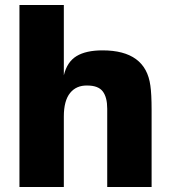

<svg xmlns="http://www.w3.org/2000/svg" viewBox="-20 -750 680 770"><path d="M236 -730V-448Q249 -502 287 -525Q325 -548 391 -548Q564 -548 583 -407Q588 -373 588 -309V0H410V-314Q410 -360 392 -383.5Q374 -407 330 -407Q286 -408 261 -377Q236 -346 236 -283V0H58V-730Z"/></svg>

Font: Nacelle Heavy
Style: Regular
Weight: 800
Designer: Sora Sagano
Foundry: Sora Sagano
Version: Version 1.000;FEAKit 1.0